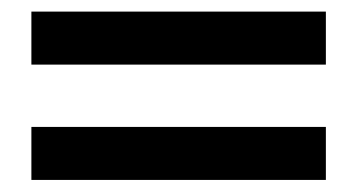

<svg xmlns="http://www.w3.org/2000/svg" viewBox="-20 -488 607 326"><path d="M533.3 -378.3V-468.3H33.3V-378.3ZM533.3 -182.5V-272.5H33.3V-182.5Z"/></svg>

Font: Familjen Grotesk Medium
Style: Regular
Weight: 500
Designer: Anders Wikstroem, Jonas Baeckman, Matilda Gysing, Kristian Moeller
Foundry: Familjen STHLM AB
Version: Version 2.000